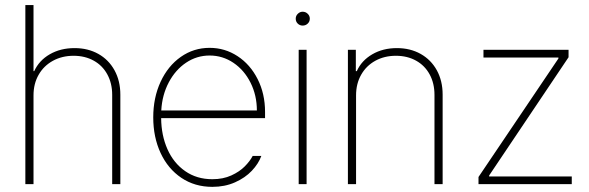

<svg xmlns="http://www.w3.org/2000/svg" viewBox="-20 -727 2326 758"><path d="M112.3 0H80.1V-707H112.3V-446.3H115.2Q134.3 -488.3 176.5 -512.7Q218.8 -537.1 274.4 -537.1Q327.1 -537.1 368.2 -514.2Q409.2 -491.2 432.1 -449.5Q455.1 -407.7 455.1 -353.5V0H422.9V-352.5Q422.9 -397.9 403.8 -433.1Q384.8 -468.3 350.1 -487.5Q315.4 -506.8 270.5 -506.8Q225.1 -506.8 189 -487.1Q152.8 -467.3 132.6 -431.9Q112.3 -396.5 112.3 -350.6Z M585 -263.7Q585 -341.3 614 -404.1Q643.1 -466.8 693.8 -502.4Q744.6 -538.1 807.6 -538.1Q867.7 -538.1 917.7 -505.4Q967.8 -472.7 997.1 -414.8Q1026.4 -356.9 1026.4 -285.2V-260.7H616.2Q616.7 -192.9 641.1 -137.9Q665.5 -83 711.2 -51.3Q756.8 -19.5 818.4 -19.5Q860.8 -19.5 893.3 -34.4Q925.8 -49.3 946.3 -70.1Q966.8 -90.8 977.5 -111.3H1011.7Q1000.5 -80.6 974.1 -52.7Q947.8 -24.9 907.7 -7.1Q867.7 10.7 818.4 10.7Q749 10.7 696 -24.9Q643.1 -60.5 614 -123Q585 -185.5 585 -263.7ZM994.1 -291Q994.1 -350.6 969.2 -400.4Q944.3 -450.2 901.6 -479Q858.9 -507.8 807.6 -507.8Q756.8 -507.8 714.6 -479.5Q672.4 -451.2 646.2 -401.6Q620.1 -352.1 616.7 -291Z M1159.2 -530.3H1190.4V0H1159.2ZM1147.5 -653.3Q1147.5 -664.6 1155.8 -672.6Q1164.1 -680.7 1174.8 -680.7Q1186.5 -680.7 1194.8 -672.6Q1203.1 -664.6 1203.1 -653.3Q1203.1 -641.6 1194.8 -633.8Q1186.5 -626 1174.8 -626Q1163.6 -626 1155.5 -633.8Q1147.5 -641.6 1147.5 -653.3Z M1385.7 0H1353.5V-530.3H1384.8V-446.3H1388.7Q1407.2 -487.8 1449.5 -512.5Q1491.7 -537.1 1546.9 -537.1Q1599.6 -537.1 1640.6 -514.2Q1681.6 -491.2 1704.6 -449.5Q1727.5 -407.7 1727.5 -353.5V0H1695.3V-352.5Q1695.3 -397.9 1676.3 -433.1Q1657.2 -468.3 1622.6 -487.5Q1587.9 -506.8 1543 -506.8Q1497.6 -506.8 1461.7 -487.1Q1425.8 -467.3 1405.8 -431.9Q1385.7 -396.5 1385.7 -350.6Z M1869.1 -28.3 2184.6 -496.1V-500H1888.7V-530.3H2224.6V-501L1911.1 -34.2V-30.3H2237.3V0H1869.1Z"/></svg>

Font: Pretendard JP Thin
Style: Regular
Weight: 100
Designer: Base glyphs from Inter by Rasmus Andersson; Hangeul glyphs from Noto Sans CJK(Source Han Sans) by Jang Soo-young and Kan
Foundry: Kil Hyung-jin
Version: Version 1.309